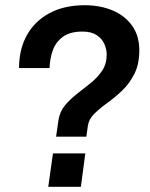

<svg xmlns="http://www.w3.org/2000/svg" viewBox="-20 -716 574 736"><path d="M195 -192 204 -255Q209 -288 229 -312Q249 -336 275.5 -356.5Q302 -377 328 -398Q354 -419 371.5 -445Q389 -471 389 -507Q389 -527 380 -547.5Q371 -568 350.5 -581.5Q330 -595 296 -595Q248 -595 220.5 -574.5Q193 -554 182 -522Q171 -490 170 -455H53Q53 -528 83.5 -582Q114 -636 170.5 -666Q227 -696 305 -696Q364 -696 411.5 -676Q459 -656 486.5 -617.5Q514 -579 514 -523Q514 -470 495 -432.5Q476 -395 448 -368.5Q420 -342 391.5 -321.5Q363 -301 342 -280.5Q321 -260 317 -235L311 -192ZM165 0 183 -128H307L290 0Z"/></svg>

Font: Chivo Medium
Style: Italic
Weight: 500
Italic angle: -8.05°
Designer: Hector Gatti
Foundry: Omnibus-Type
Version: Version 2.002